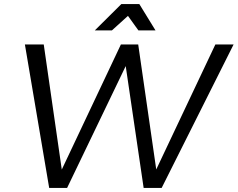

<svg xmlns="http://www.w3.org/2000/svg" viewBox="-20 -917 1160 937"><path d="M1031 -700H1120L769 0H681L593.5 -594.5L307.5 0H220L101.5 -700H193.5L281.5 -89.5L570 -700H654.5L742.5 -90ZM442.5 -768.5 572 -897H660L739 -768.5H655.5L604.5 -839.5L526 -768.5Z"/></svg>

Font: Argentum Sans Light
Style: Italic
Weight: 300
Italic angle: -11.3°
Designer: Julieta Ulanovsky (font), Owen Earl (portions from Jones font), Cristiano Sobral (main changes and remaster)
Foundry: Julieta Ulanovsky (font), Owen Earl (portions from Jones font), Cristiano Sobral (main changes and remaster)
Version: Version 3.127